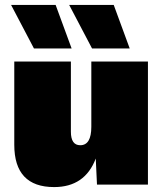

<svg xmlns="http://www.w3.org/2000/svg" viewBox="-20 -750 660 780"><path d="M271 -553H118L25 -730H206ZM507 -553H354L261 -730H442ZM200 10Q38 10 38 -162V-500H268V-215Q268 -160 306 -160Q351 -160 351 -235V-500H581V0H374L369 -106Q325 10 200 10Z"/></svg>

Font: Elaine Sans Black
Style: Regular
Weight: 900
Designer: Wei Huang
Foundry: Wei Huang
Version: Version 2.001;December 24, 2019;FontCreator 12.0.0.2547 64-b